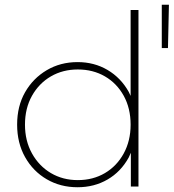

<svg xmlns="http://www.w3.org/2000/svg" viewBox="-20 -784 730 807"><path d="M306 3Q234 3 176.5 -30.5Q119 -64 85.5 -123.5Q52 -183 52 -260Q52 -338 85.5 -396.5Q119 -455 176.5 -489Q234 -523 306 -523Q376 -523 432 -490Q488 -457 521 -398Q525 -390 529 -381V-742H562V0H530V-142Q526 -132 521 -122Q488 -62 432 -29.5Q376 3 306 3ZM307 -27Q371 -27 421 -56.5Q471 -86 500 -139Q529 -192 529 -260Q529 -329 500 -381.5Q471 -434 421 -463Q371 -492 307 -492Q244 -492 194 -463Q144 -434 114.5 -381.5Q85 -329 85 -260Q85 -192 114.5 -139Q144 -86 194 -56.5Q244 -27 307 -27ZM660 -582V-764H690L686 -582Z"/></svg>

Font: Montserrat Thin ExtraLight
Style: Regular
Weight: 250
Version: Version 9.000